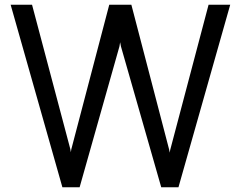

<svg xmlns="http://www.w3.org/2000/svg" viewBox="-20 -790 1016 810"><path d="M315.9 0H243.2L24.9 -770H115.2L276.9 -160.2L278.8 -147.9L280.8 -160.2L440.9 -770H534.2L693.8 -158.2L695.8 -146L698.2 -158.2L859.9 -770H951.2L732.9 0H660.2L490.2 -594.2L486.8 -611.8L483.9 -594.2Z"/></svg>

Font: Junction Regular
Style: Regular
Weight: 500
Designer: Caroline Hadilaksono
Foundry: Caroline Hadilaksono
Version: Version 1.056